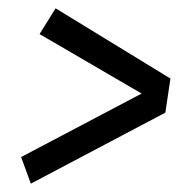

<svg xmlns="http://www.w3.org/2000/svg" viewBox="-20 -563 456 462"><path d="M113.8 -543 390.1 -374 377.9 -292 54.2 -121.1 30.8 -185.1 320.8 -337.9 75.2 -481Z"/></svg>

Font: Fira Sans Compressed Book
Style: Italic
Weight: 350
Width: 3
Italic angle: -8°
Designer: Carrois Corporate & Edenspiekermann AG
Foundry: Carrois Corporate GbR & Edenspiekermann AG
Version: Version 4.203;PS 004.203;hotconv 1.0.88;makeotf.lib2.5.64775